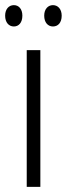

<svg xmlns="http://www.w3.org/2000/svg" viewBox="-36 -727 260 747"><path d="M-16 -666C-16 -640 -2 -624 18 -624C37 -624 51 -639 51 -666C51 -692 37 -707 18 -707C-2 -707 -16 -691 -16 -666ZM136 -666C136 -640 150 -624 170 -624C190 -624 204 -639 204 -666C204 -692 189 -707 170 -707C151 -707 136 -692 136 -666ZM121 0V-532H68V0Z"/></svg>

Font: Noto Sans Arabic UI XCn Lt
Style: Regular
Weight: 300
Width: 2
Designer: Monotype Design Team, Nadine Chahine and Nizar Qandah
Foundry: Monotype Imaging Inc.
Version: Version 2.010